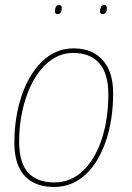

<svg xmlns="http://www.w3.org/2000/svg" viewBox="-20 -732 522 762"><path d="M195 10Q144 10 109 -9.5Q74 -29 55.5 -68Q37 -107 37 -166Q37 -217 44.5 -264Q52 -311 66 -352.5Q80 -394 100.5 -428.5Q121 -463 147 -488Q173 -513 204 -526.5Q235 -540 271 -540Q321 -540 356 -519.5Q391 -499 410 -459.5Q429 -420 429 -362Q429 -311 422 -263.5Q415 -216 401 -174.5Q387 -133 367 -99Q347 -65 321 -40.5Q295 -16 263.5 -3Q232 10 195 10ZM197 -8Q230 -8 259 -20.5Q288 -33 311.5 -56Q335 -79 353.5 -111Q372 -143 384.5 -182Q397 -221 403.5 -265Q410 -309 410 -357Q410 -440 374 -481Q338 -522 270 -522Q238 -522 209.5 -509Q181 -496 157 -472Q133 -448 114.5 -415.5Q96 -383 83 -344Q70 -305 63 -261Q56 -217 56 -170Q56 -86 91.5 -47Q127 -8 197 -8ZM388 -676Q382 -676 379.5 -679Q377 -682 377 -687Q377 -697 381 -704.5Q385 -712 393 -712Q400 -712 402 -708.5Q404 -705 404 -700Q404 -689 400 -682.5Q396 -676 388 -676ZM209 -676Q203 -676 200.5 -679Q198 -682 198 -686Q198 -696 201.5 -704Q205 -712 214 -712Q221 -712 223 -708.5Q225 -705 225 -700Q225 -689 221 -682.5Q217 -676 209 -676Z"/></svg>

Font: Georama ExtraCondensed Thin Thin
Style: Italic
Weight: 250
Italic angle: -9°
Version: Version 1.001